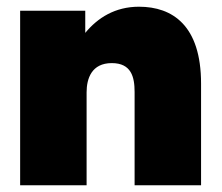

<svg xmlns="http://www.w3.org/2000/svg" viewBox="-20 -552 660 572"><path d="M381 -278V0H579V-303C579 -476 494 -532 394 -532C323 -532 271 -499 234 -454V-520H40V0H238V-277C238 -318 253 -364 313 -364C371 -364 381 -323 381 -278Z"/></svg>

Font: Aspekta 950
Style: Regular
Weight: 950
Designer: Ivo Dolenc
Version: Version 2.000